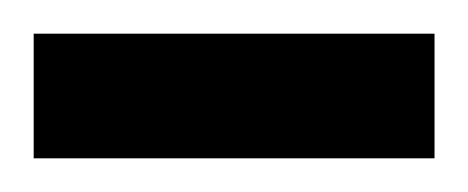

<svg xmlns="http://www.w3.org/2000/svg" viewBox="-20 -658 278 114"><path d="M0 -564V-638H238V-564Z"/></svg>

Font: Saira Ultra Condensed ExtraBold
Style: Regular
Weight: 800
Width: 1
Designer: Hector Gatti with collaboration of the Omnibus-Type team
Foundry: Omnibus-Type
Version: Version 1.001; ttfautohint (v1.8)